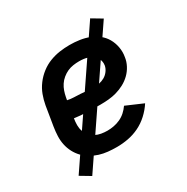

<svg xmlns="http://www.w3.org/2000/svg" viewBox="-155 -732 909 935"><g transform="rotate(-30 300.0 -265.0)"><path d="M275 8Q250 8 225.5 5.5Q201 3 178.5 -4Q156 -11 135.5 -23Q115 -35 99 -51.5Q83 -68 72 -89Q61 -110 56 -133.5Q51 -157 52 -182Q53 -207 57 -232L75 -342Q80 -370 90 -397Q100 -424 118 -448Q136 -472 160 -490.5Q184 -509 211.5 -519.5Q239 -530 267 -534Q295 -538 323 -538Q351 -538 378.5 -534Q406 -530 430.5 -520.5Q455 -511 475.5 -495Q496 -479 509 -456.5Q522 -434 527 -406.5Q532 -379 527 -352Q524 -329 512.5 -307Q501 -285 483.5 -268Q466 -251 444.5 -239.5Q423 -228 400 -221.5Q377 -215 354 -213Q331 -211 308 -211Q272 -211 235 -212Q198 -213 163 -218V-217Q160 -199 160 -181Q160 -163 165.5 -147.5Q171 -132 182 -119Q193 -106 208 -98Q223 -90 240.5 -87Q258 -84 275 -84Q293 -84 311.5 -87.5Q330 -91 347.5 -99Q365 -107 379.5 -120Q394 -133 405 -149L500 -108Q482 -80 456.5 -56.5Q431 -33 401 -18.5Q371 -4 339 2Q307 8 275 8ZM321 -300Q337 -300 353 -303Q369 -306 383.5 -314Q398 -322 408.5 -336Q419 -350 422 -366Q424 -379 421 -391Q418 -403 411 -412.5Q404 -422 394 -428.5Q384 -435 372.5 -439Q361 -443 348.5 -444.5Q336 -446 323 -446Q307 -446 290 -443.5Q273 -441 257.5 -434Q242 -427 228 -415.5Q214 -404 204.5 -389.5Q195 -375 189.5 -359Q184 -343 181 -327L178 -311Q196 -307 214 -306.5Q232 -306 250 -305Q268 -304 285.5 -302Q303 -300 321 -300ZM100 70 43 36 475 -600 532 -566Z"/></g></svg>

Font: Iosevka Curly SmBdEx
Style: Italic
Weight: 600
Width: 7
Italic angle: -9°
Monospace: yes
Designer: Belleve Invis
Foundry: Belleve Invis
Version: Version 11.1.0; ttfautohint (v1.8.3)